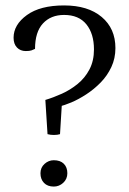

<svg xmlns="http://www.w3.org/2000/svg" viewBox="-20 -675 475 707"><path d="M178 -178Q166 -178 155 -181L147 -307Q177 -316 208 -330Q239 -344 266 -366Q293 -388 309.5 -419.5Q326 -451 326 -493Q326 -551 298 -585.5Q270 -620 216 -620Q167 -620 138 -588.5Q109 -557 109 -495Q103 -492 96 -489.5Q89 -487 75 -487Q55 -487 42.5 -500Q30 -513 30 -536Q30 -584 79 -619.5Q128 -655 216 -655Q304 -655 354.5 -612.5Q405 -570 405 -498Q405 -460 390 -428Q375 -396 350.5 -371Q326 -346 297.5 -327.5Q269 -309 243 -298Q217 -287 198 -283L208 -295L201 -181Q192 -178 178 -178ZM178 12Q155 12 142 -1.5Q129 -15 129 -37Q129 -58 144 -71.5Q159 -85 178 -85Q202 -85 215 -72Q228 -59 228 -37Q228 -16 213 -2Q198 12 178 12Z"/></svg>

Font: Pitagon Serif
Style: Regular
Weight: 400
Designer: Travis Tran
Foundry: Pitagon
Version: Version 1.000;gftools[0.9.26]